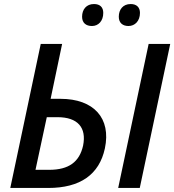

<svg xmlns="http://www.w3.org/2000/svg" viewBox="-20 -932 864 952"><path d="M617 -803C649 -803 674 -828 674 -868C674 -896 657 -912 628 -912C590 -912 569 -885 569 -849C569 -818 589 -803 617 -803ZM436 -803C468 -803 492 -828 492 -868C492 -896 476 -912 446 -912C408 -912 387 -885 387 -849C387 -818 407 -803 436 -803ZM31 0H219C377 0 472 -66 500 -196C532 -346 445 -442 280 -442H231L288 -714H182ZM566 0H673L824 -714H717ZM156 -90 212 -351H265C365 -351 410 -300 392 -210C374 -129 321 -90 224 -90Z"/></svg>

Font: Noto Sans Medium
Style: Italic
Weight: 500
Italic angle: -12°
Designer: Monotype Design Team
Foundry: Monotype Imaging Inc.
Version: Version 2.013